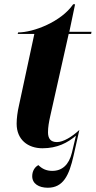

<svg xmlns="http://www.w3.org/2000/svg" viewBox="-20 -685 449 900"><path d="M204 195C276 195 304 138 325 44L352 -76C318 -44 277 -19 247 -19C217 -19 205 -36 205 -65C205 -88 209 -112 216 -143L302 -526H407L409 -536H305L332 -665H323C267 -583 137 -533 65 -533L63 -526H141L69 -191C62 -161 58 -130 58 -105C58 -30 111 10 179 10C249 10 297 -16 336 -49L317 31C303 88 271 116 225 116C197 116 177 106 160 89C144 97 131 116 131 141C131 176 162 195 204 195Z"/></svg>

Font: Noto Serif Display Condensed ExtraBold
Style: Italic
Weight: 800
Width: 3
Italic angle: -12°
Designer: Monotype Design Team
Foundry: Monotype Imaging Inc.
Version: Version 2.009